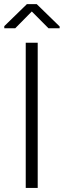

<svg xmlns="http://www.w3.org/2000/svg" viewBox="-20 -920 312 940"><path d="M164.6 0H106V-710.9H164.6ZM272 -790.5V-781.7H217.3L135.7 -863.8L54.7 -781.7H1V-792L111.8 -899.9H159.7Z"/></svg>

Font: Roboto Web
Style: Light
Weight: 300
Designer: Google
Version: Version 1.200310; 2013